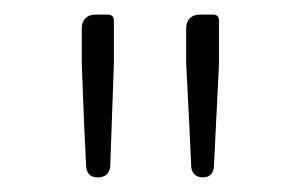

<svg xmlns="http://www.w3.org/2000/svg" viewBox="-20 -783 414 263"><path d="M95 -618 98 -555C99 -545 104 -540 114 -540C124 -540 130 -545 131 -555L136 -696V-755C136 -760 133 -763 128 -763H114H111C99 -763 92 -756 92 -744V-696ZM239 -618 242 -554C243 -545 249 -540 258 -540C267 -540 272 -545 273 -554L280 -696V-755C280 -760 277 -763 272 -763H257H254C242 -763 235 -756 235 -744V-696Z"/></svg>

Font: GenSenRounded2 TW EL
Style: Regular
Weight: 250
Version: Version 2.100;PS 2.1;hotconv 16.6.51;makeotf.lib2.5.65220 DE